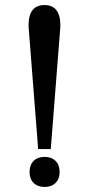

<svg xmlns="http://www.w3.org/2000/svg" viewBox="-20 -730 353 760"><path d="M94 -613 93 -629Q93 -710 156 -710Q219 -710 219 -629L218 -613L181 -140H131ZM97 -49Q97 -77 113 -93Q129 -109 157 -109Q184 -109 200 -93Q216 -77 216 -49Q216 -22 200 -6Q184 10 157 10Q129 10 113 -6Q97 -22 97 -49Z"/></svg>

Font: Trirong Medium
Style: Regular
Weight: 500
Designer: Katatrad Team
Foundry: CadsonDemak
Version: Version 1.001